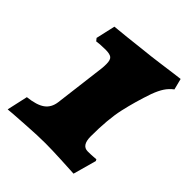

<svg xmlns="http://www.w3.org/2000/svg" viewBox="-177 -603 701 701"><g transform="rotate(45 173.5 -252.5)"><path d="M264 -135Q264 -88 295 -88Q311 -88 323 -89Q335 -90 338 -90L341 -84L316 6Q300 5 249 2.5Q198 0 165 0Q127 0 73.5 3.5Q20 7 4 8Q-6 9 -12 9.5Q-18 10 -20 10L-2 -71Q44 -76 66 -92Q88 -108 92 -139L117 -340Q118 -348 118 -362Q118 -383 109.5 -390Q101 -397 78 -397Q64 -397 51 -396Q38 -395 33 -394L25 -404L42 -479Q96 -484 173 -493Q214 -497 257 -503Q300 -509 316 -511L348 -515L359 -472Q343 -460 332 -443.5Q321 -427 311 -400Q290 -339 277 -281Q264 -223 264 -135Z"/></g></svg>

Font: Alegreya Black
Style: Italic
Weight: 900
Italic angle: -7°
Designer: Juan Pablo del Peral
Foundry: Huerta Tipografica
Version: Version 2.007; ttfautohint (v1.6)